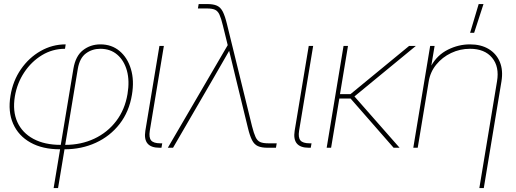

<svg xmlns="http://www.w3.org/2000/svg" viewBox="-20 -748 2611 972"><path d="M251.5 204.1 284.2 7.8H283.7Q195.3 7.8 134.3 -26.4Q73.2 -60.5 46.4 -121.8Q19.5 -183.1 33.2 -264.2Q45.4 -338.9 85.9 -397.5Q126.5 -456.1 185.5 -489.7Q244.6 -523.4 312.5 -523.4L309.1 -501Q245.6 -501 192.1 -468.5Q138.7 -436 102.5 -381.3Q66.4 -326.7 55.2 -259.8Q43 -185.1 67.9 -130.1Q92.8 -75.2 149.2 -44.9Q205.6 -14.6 287.6 -14.6L351.6 -399.9Q362.3 -464.4 400.1 -493.9Q438 -523.4 488.3 -523.4Q545.4 -523.4 585.4 -489.7Q625.5 -456.1 642.8 -398.4Q660.2 -340.8 647.9 -268.1Q633.8 -182.6 585.7 -120.6Q537.6 -58.6 465.3 -25.4Q393.1 7.8 306.6 7.8L273.9 204.1ZM310.1 -14.6Q390.6 -14.6 457.3 -45.9Q523.9 -77.1 568.1 -135Q612.3 -192.9 625.5 -272Q636.7 -338.4 622.6 -389.9Q608.4 -441.4 573.7 -471.2Q539.1 -501 487.8 -501Q446.3 -501 414.8 -477.5Q383.3 -454.1 374 -399.9Z M787.6 0Q702.1 0 715.8 -85.9L787.1 -515.6H809.6L738.3 -85.9Q732.9 -51.8 745.1 -37.1Q757.3 -22.5 791.5 -22.5H801.3L797.4 0Z M829.6 0 1132.8 -519.5 1108.4 -618.7Q1099.6 -655.3 1091.1 -673.8Q1082.5 -692.4 1068.4 -698.7Q1054.2 -705.1 1028.3 -705.1H981.9L985.8 -727.5H1028.8Q1060.1 -727.5 1078.4 -719.2Q1096.7 -710.9 1107.9 -689Q1119.1 -667 1128.9 -626.5L1255.9 -108.9Q1265.1 -72.8 1273.9 -54Q1282.7 -35.2 1297.4 -28.8Q1312 -22.5 1337.9 -22.5H1380.9L1377 0H1335.4Q1304.2 0 1285.6 -8.3Q1267.1 -16.6 1255.9 -38.6Q1244.6 -60.5 1234.9 -101.1L1173.8 -351.6Q1165.5 -386.7 1157 -421.4Q1148.4 -456.1 1140.1 -490.7Q1120.1 -456.1 1100.1 -421.1Q1080.1 -386.2 1060.1 -351.6L856 0Z M1543.5 0Q1458 0 1471.7 -85.9L1543 -515.6H1565.4L1494.1 -85.9Q1488.8 -51.8 1501 -37.1Q1513.2 -22.5 1547.4 -22.5H1557.1L1553.2 0Z M1741.7 -515.6 1701.2 -271.5H1754.4L2051.3 -515.6H2085.4L1774.4 -259.8L2002.9 0H1972.7L1754.9 -249H1697.8L1656.2 0H1633.8L1719.2 -515.6Z M2150.4 -335.9 2094.7 0H2072.3L2157.7 -515.6H2180.2L2163.6 -416Q2193.8 -469.7 2247.6 -496.6Q2301.3 -523.4 2358.9 -523.4Q2415 -523.4 2454.1 -499.8Q2493.2 -476.1 2510.5 -434.1Q2527.8 -392.1 2518.6 -335.9L2429.2 204.1H2406.7L2496.1 -335.9Q2508.8 -410.2 2471.2 -455.6Q2433.6 -501 2359.4 -501Q2308.6 -501 2263.9 -479.7Q2219.2 -458.5 2188.7 -421.1Q2158.2 -383.8 2150.4 -335.9ZM2359.9 -582 2403.3 -727.5H2427.7L2380.4 -582Z"/></svg>

Font: Inter Display Thin
Style: Italic
Weight: 100
Italic angle: -9.39999°
Designer: Rasmus Andersson
Foundry: rsms
Version: Version 4.000;git-a52131595